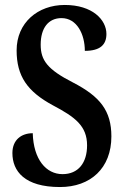

<svg xmlns="http://www.w3.org/2000/svg" viewBox="-20 -744 499 774"><path d="M222 10C345 10 429 -66 429 -194C429 -298 383 -355 275 -411C171 -464 144 -501 144 -564C144 -631 175 -671 228 -671C290 -671 322 -606 322 -539C383 -539 409 -563 409 -607C409 -664 353 -724 241 -724C132 -724 47 -652 47 -541C47 -437 90 -375 194 -319C283 -272 331 -236 331 -158C331 -88 296 -42 232 -42C166 -42 115 -101 112 -207C67 -207 30 -181 30 -127C30 -54 79 10 222 10Z"/></svg>

Font: Noto Serif Armenian ExtraCondensed SemiBold
Style: Regular
Weight: 600
Width: 2
Designer: Monotype Design Team
Foundry: Monotype Imaging Inc.
Version: Version 2.008